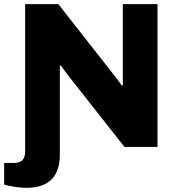

<svg xmlns="http://www.w3.org/2000/svg" viewBox="-46 -707 853 924"><path d="M81 197C195 197 242 136 242 37V-390L247 -392C257 -378 272 -356 288 -336L553 0H712V-687H545V-297L540 -295C529 -313 498 -352 485 -368L235 -687H75V22C75 58 59 77 24 77H-26V181C0 190 50 197 81 197Z"/></svg>

Font: Archivo ExtraBold
Style: Regular
Weight: 800
Designer: Hector Gatti
Foundry: Omnibus-Type
Version: Version 2.001